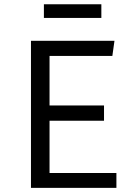

<svg xmlns="http://www.w3.org/2000/svg" viewBox="-20 -902 655 922"><path d="M519.5 -633.3H217.9V-395.4H479.5V-322.1H217.9V-71.3H539V0H128.7V-706.2H529.7ZM466.7 -881.5V-815.9H190.8V-881.5Z"/></svg>

Font: Fira Code Fixed
Style: Regular
Weight: 400
Monospace: yes
Designer: Carrois Corporate, Edenspiekermann AG, Nikita Prokopov
Foundry: Carrois Corporate, Edenspiekermann AG, Nikita Prokopov
Version: Version 5.002